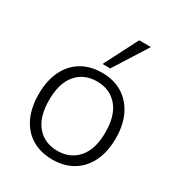

<svg xmlns="http://www.w3.org/2000/svg" viewBox="-179 -868 921 993"><g transform="rotate(30 281.0 -371.5)"><path d="M281 8Q210 8 158.5 -23Q107 -54 79 -112Q51 -170 51 -251Q51 -331 79 -389Q107 -447 158.5 -478.5Q210 -510 281 -510Q351 -510 402.5 -478.5Q454 -447 482.5 -389Q511 -331 511 -251Q511 -170 482.5 -112Q454 -54 402.5 -23Q351 8 281 8ZM281 -44Q357 -44 403 -97Q449 -150 449 -251Q449 -352 403 -405Q357 -458 281 -458Q204 -458 158.5 -405Q113 -352 113 -251Q113 -150 158.5 -97Q204 -44 281 -44ZM259 -550 362 -751H432L305 -550Z"/></g></svg>

Font: Mulish ExtraLight Light
Style: Regular
Weight: 300
Version: Version 3.603